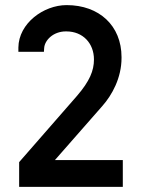

<svg xmlns="http://www.w3.org/2000/svg" viewBox="-20 -732 566 752"><path d="M195 -105 381 -317C419 -360 456 -427 456 -505V-508C456 -632 368 -712 241 -712C150 -712 53 -640 52 -546V-529H152L153 -544C155 -574 188 -609 238 -609H240C305 -609 348 -562 348 -499C348 -455 331 -414 282 -357L55 -97V0H461V-105Z"/></svg>

Font: Mint Spirit
Style: Bold
Weight: 700
Designer: HARENDAL Hirwen
Foundry: Arkandis Digital Foundry.
Version: Version 1.004;FFEdit